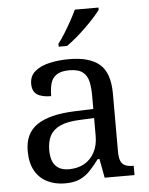

<svg xmlns="http://www.w3.org/2000/svg" viewBox="-54 -811 672 865"><g transform="rotate(-5 281.5 -378.0)"><path d="M205 10Q161 10 125.5 -7.5Q90 -25 70 -60.5Q50 -96 50 -150Q50 -230 106.5 -268Q163 -306 278 -310L361 -313V-373Q361 -409 355 -436.5Q349 -464 329 -480Q309 -496 268 -496Q230 -496 210 -482Q190 -468 183.5 -443.5Q177 -419 177 -387Q135 -387 113.5 -401.5Q92 -416 92 -450Q92 -485 116.5 -506Q141 -527 182 -536.5Q223 -546 272 -546Q364 -546 409.5 -507Q455 -468 455 -373V-114Q455 -86 461 -70.5Q467 -55 481 -48.5Q495 -42 517 -42H520V0H385L369 -86H361Q340 -58 320 -36.5Q300 -15 273.5 -2.5Q247 10 205 10ZM228 -52Q269 -52 298.5 -69Q328 -86 344.5 -117.5Q361 -149 361 -191V-272L297 -269Q240 -267 207.5 -252Q175 -237 161 -210.5Q147 -184 147 -145Q147 -114 156 -93.5Q165 -73 183 -62.5Q201 -52 228 -52ZM230 -619Q245 -638 261 -664Q277 -690 292 -717Q307 -744 317 -766H424V-756Q415 -743 397 -723Q379 -703 356.5 -681Q334 -659 311 -639.5Q288 -620 268 -606H230Z"/></g></svg>

Font: Noto Serif Sinhala
Style: Regular
Weight: 400
Designer: Jelle Bosma - Monotype Design Team
Foundry: Monotype Imaging Inc.
Version: Version 2.006